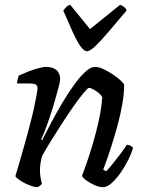

<svg xmlns="http://www.w3.org/2000/svg" viewBox="-20 -778 601 798"><path d="M135 0Q125 0 110.5 -5Q96 -10 81.5 -17.5Q67 -25 56.5 -33Q46 -41 44 -46Q49 -62 58.5 -95Q68 -128 81 -173.5Q94 -219 107 -270Q115 -300 121.5 -330.5Q128 -361 132 -383Q136 -405 136 -411Q136 -423 128 -427Q120 -431 106 -431H51Q51 -439 53.5 -448.5Q56 -458 58 -464Q73 -471 94.5 -479.5Q116 -488 137.5 -494Q159 -500 172 -500Q200 -500 215 -486.5Q230 -473 230 -449Q230 -440 223.5 -415Q217 -390 207.5 -357.5Q198 -325 187 -292Q176 -259 166 -233.5Q156 -208 151 -199L155 -195Q172 -229 193.5 -269.5Q215 -310 239 -350.5Q263 -391 287.5 -425Q312 -459 334.5 -479.5Q357 -500 375 -500Q390 -500 409.5 -491Q429 -482 448.5 -469Q468 -456 481.5 -443.5Q495 -431 496 -425Q496 -388 488 -343Q480 -298 467.5 -253Q455 -208 442.5 -169Q430 -130 420.5 -104Q411 -78 409 -73L421 -66Q431 -76 447 -95.5Q463 -115 480 -137.5Q497 -160 507 -176Q517 -176 524 -171.5Q531 -167 533 -163Q527 -142 513.5 -114.5Q500 -87 481.5 -60.5Q463 -34 444 -17Q425 0 409 0Q393 0 373.5 -8.5Q354 -17 339 -28Q324 -39 321 -47Q326 -60 338.5 -95.5Q351 -131 365.5 -179.5Q380 -228 391 -279Q402 -330 405 -374Q400 -384 389 -392.5Q378 -401 367 -407Q356 -413 350 -413Q345 -413 328 -392.5Q311 -372 288 -339.5Q265 -307 240 -268.5Q215 -230 192.5 -193.5Q170 -157 155 -130Q151 -116 148.5 -100.5Q146 -85 146 -71Q146 -57 148 -43.5Q150 -30 154 -15Q153 -12 148 -7.5Q143 -3 135 0ZM341 -565Q329 -565 314 -586.5Q299 -608 281.5 -646.5Q264 -685 243 -734Q249 -742 255 -748.5Q261 -755 272 -758L354 -657L479 -758Q490 -754 497.5 -747.5Q505 -741 506 -734Q465 -686 432.5 -647.5Q400 -609 377 -587Q354 -565 341 -565Z"/></svg>

Font: Texturina 12pt Medium
Style: Italic
Weight: 500
Italic angle: -11°
Designer: Guillermo Torres Carreño
Foundry: Omnibus-Type
Version: Version 1.002